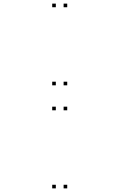

<svg xmlns="http://www.w3.org/2000/svg" viewBox="-20 -831 660 1061"><path d="M351.5 -791V-811H331.5V-791ZM288.5 -791V-811H268.5V-791ZM288.5 -359.5V-379.5H268.5V-359.5ZM351.5 -359.5V-379.5H331.5V-359.5ZM351.5 -221.5V-241.5H331.5V-221.5ZM288.5 -221.5V-241.5H268.5V-221.5ZM288.5 210V190H268.5V210ZM351.5 210V190H331.5V210Z"/></svg>

Font: Monaspace Xenon Dots Var
Style: Regular
Weight: 400
Designer: Riley Cran and the Lettermatic Team
Version: Version 1.100 (Monaspace Xenon Dots)